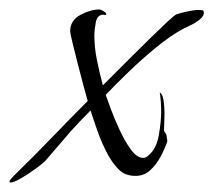

<svg xmlns="http://www.w3.org/2000/svg" viewBox="-83 -364 450 405"><path d="M-61 21Q-63 21 -63 20Q-63 16 -56 9Q-49 2 -47 0Q-9 -37 28 -75.5Q65 -114 102 -151Q100 -158 94 -180Q88 -202 81.5 -227.5Q75 -253 70 -273.5Q65 -294 65 -298Q65 -321 86.5 -332.5Q108 -344 127 -344Q129 -344 133.5 -341.5Q138 -339 139 -338L141 -335V-334Q141 -332 139 -332.5Q137 -333 135 -333Q122 -333 119 -316.5Q116 -300 116 -291Q116 -264 121.5 -237Q127 -210 134 -184Q139 -189 155 -205Q171 -221 192.5 -242.5Q214 -264 235 -284.5Q256 -305 271 -319Q286 -333 290 -334Q299 -337 313 -340Q327 -343 336 -343Q340 -343 343.5 -342.5Q347 -342 347 -337Q347 -330 338.5 -323Q330 -316 319.5 -311Q309 -306 303 -303Q277 -289 247 -264.5Q217 -240 189 -213Q161 -186 140 -164Q143 -155 151 -133.5Q159 -112 170 -88.5Q181 -65 193.5 -48Q206 -31 219 -31Q225 -31 230 -36Q247 -50 252 -79Q257 -108 257 -128Q257 -150 254 -169Q260 -166 262 -152.5Q264 -139 264 -125Q264 -115 263.5 -105.5Q263 -96 263 -92V-88Q268 -81 268.5 -77Q269 -73 270 -66Q265 -51 256 -34Q247 -17 234 -5Q221 7 203 7Q181 7 168 -6Q155 -19 145 -37Q132 -61 122.5 -88Q113 -115 108 -131Q98 -121 87.5 -110Q77 -99 67 -88Q53 -72 39.5 -56Q26 -40 12 -24Q7 -19 -8 -8Q-23 3 -38.5 12Q-54 21 -61 21Z"/></svg>

Font: Beau Rivage
Style: Regular
Weight: 400
Designer: Robert E. Leuschke
Foundry: Robert E. Leuschke
Version: Version 1.010; ttfautohint (v1.8.3)